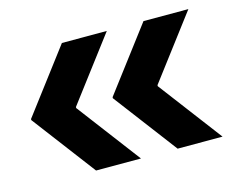

<svg xmlns="http://www.w3.org/2000/svg" viewBox="-74 -619 867 698"><g transform="rotate(-15 359.0 -270.0)"><path d="M28 -268V-272L208 -510H377L197 -272V-268L377 -30H208ZM335 -268V-272L515 -510H684L504 -272V-268L684 -30H515Z"/></g></svg>

Font: Encode Sans Normal
Style: Bold
Weight: 700
Designer: Pablo Impallari, Andres Torresi
Foundry: Pablo Impallari, Andres Torresi
Version: Version 1.000; ttfautohint (v1.00) -l 8 -r 50 -G 200 -x 14 -